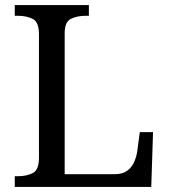

<svg xmlns="http://www.w3.org/2000/svg" viewBox="-20 -734 663 754"><path d="M38 0V-42H51Q85 -42 109 -54.5Q133 -67 133 -114V-600Q133 -647 109 -659.5Q85 -672 51 -672H38V-714H329V-672H316Q283 -672 258.5 -660Q234 -648 234 -604V-50H431Q461 -50 479.5 -63.5Q498 -77 507 -98Q516 -119 519 -140L529 -215H581L574 0Z"/></svg>

Font: Noto Serif Khojki
Style: Regular
Weight: 400
Designer: Juan Bruce
Version: Version 2.002